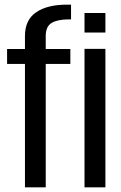

<svg xmlns="http://www.w3.org/2000/svg" viewBox="-20 -807 523 827"><path d="M87.5 0H177V-531.5H283V-596H177V-651.5Q177 -693.5 202.8 -708.5Q228.5 -723.5 276 -723.5H286V-787H268Q184 -787 135.8 -754.2Q87.5 -721.5 87.5 -652V-596H10.5V-531.5H87.5ZM344 0H434V-596.5H344ZM344 -751V-667H434V-751Z"/></svg>

Font: Anybody Condensed
Style: Regular
Weight: 400
Width: 3
Designer: Tyler Finck
Foundry: Etcetera Type Company
Version: Version 1.113;gftools[0.9.25]